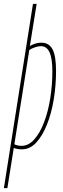

<svg xmlns="http://www.w3.org/2000/svg" viewBox="-49 -760 327 990"><path d="M-29 210 121 -740H140L105 -523Q120 -531 134 -535.5Q148 -540 164 -540Q204 -540 222 -505.5Q240 -471 240 -395Q240 -319 228 -246.5Q216 -174 192.5 -116Q169 -58 137 -24Q105 10 64 10Q53 10 43 8.5Q33 7 22 3L-11 210ZM62 -8Q98 -8 127.5 -41Q157 -74 178 -129Q199 -184 210 -252.5Q221 -321 221 -392Q221 -458 206.5 -490Q192 -522 162 -522Q149 -522 131 -516Q113 -510 102 -502L25 -16Q33 -12 42.5 -10Q52 -8 62 -8Z"/></svg>

Font: Georama ExtraCondensed Thin
Style: Italic
Weight: 100
Width: 2
Italic angle: -9°
Designer: Jean-Baptiste Levee
Foundry: Production Type
Version: Version 1.001